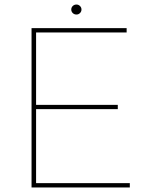

<svg xmlns="http://www.w3.org/2000/svg" viewBox="-20 -826 671 846"><path d="M119 -702H538V-683H139V-364H499V-345H139V-19H552V0H119ZM294 -784Q294 -793 300.5 -799.5Q307 -806 317 -806Q326 -806 332.5 -799.5Q339 -793 339 -784Q339 -775 332.5 -768.5Q326 -762 317 -762Q307 -762 300.5 -768.5Q294 -775 294 -784Z"/></svg>

Font: Synthetic Thin
Style: Regular
Weight: 100
Designer: Santiago Orozco
Foundry: Typemade
Version: Version 2.000; ttfautohint (v1.8.4.7-5d5b)